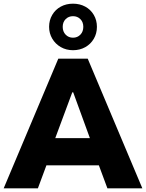

<svg xmlns="http://www.w3.org/2000/svg" viewBox="-22 -1024 794 1044"><path d="M-2 0 295 -705H455L752 0H562L490 -194L559 -125H187L256 -194L184 0ZM371 -522 264 -234 244 -273H501L481 -234L376 -522ZM375 -751Q338 -751 308.5 -768Q279 -785 262 -814Q245 -843 245 -878Q245 -914 262 -943Q279 -972 308.5 -988Q338 -1004 375 -1004Q412 -1004 441.5 -988Q471 -972 488 -943Q505 -914 505 -878Q505 -842 488 -813Q471 -784 441.5 -767.5Q412 -751 375 -751ZM375 -819Q399 -819 415 -835.5Q431 -852 431 -878Q431 -904 415 -920Q399 -936 375 -936Q351 -936 335 -920Q319 -904 319 -878Q319 -852 335 -835.5Q351 -819 375 -819Z"/></svg>

Font: Nunito Sans 7pt SemiCondensed Black
Style: Regular
Weight: 900
Width: 4
Designer: Vernon Adams
Foundry: Vernon Adams
Version: Version 3.101;gftools[0.9.27]